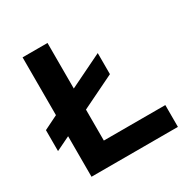

<svg xmlns="http://www.w3.org/2000/svg" viewBox="-156 -808 913 940"><g transform="rotate(-30 301.0 -337.5)"><path d="M95.8 0V-229.2L16.7 -190.8V-309.2L95.8 -348.3V-675H236.7V-417.5L425 -509.2V-390L236.7 -298.3V-123.3H584.2V0Z"/></g></svg>

Font: Funnel Display
Style: Bold
Weight: 700
Designer: NORD ID, Kristian Moeller
Foundry: Dicotype
Version: Version 1.000